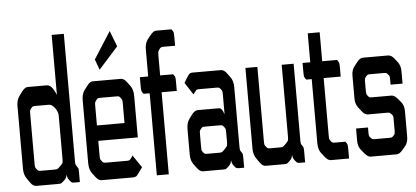

<svg xmlns="http://www.w3.org/2000/svg" viewBox="-49 -819 2000 922"><g transform="rotate(-5 951.0 -358.0)"><path d="M185.5 -382.8H121.1Q110.4 -382.8 107.4 -381.3Q104.5 -379.9 99.1 -373.5Q93.8 -367.2 92.8 -362.8Q91.8 -358.4 91.8 -343.8V-109.4Q91.8 -94.7 92.8 -90.8Q93.8 -86.9 99.1 -80.1Q104.5 -73.2 107.4 -71.8Q110.4 -70.3 121.1 -70.3H184.6Q195.3 -70.3 199.2 -72.3Q203.1 -74.2 213.9 -85Q224.6 -95.7 226.1 -100.1Q227.5 -104.5 227.5 -119.1V-326.2Q227.5 -345.7 213.4 -364.3Q199.2 -382.8 185.5 -382.8ZM197.3 0H90.8Q75.2 0 62.5 -18.6L48.8 -38.1Q34.2 -58.6 34.2 -85.9V-390.6Q34.2 -418.9 48.8 -438.5L62.5 -457Q77.1 -476.6 90.8 -476.6H183.6Q199.2 -476.6 211.9 -457Q225.6 -434.6 225.6 -428.7H227.5V-715.8H286.1V-105.5Q286.1 -88.9 287.1 -86.9Q289.1 -84 293 -76.2Q297.9 -68.4 299.8 -65.4Q300.8 -64.5 300.8 -46.9V0H276.4Q265.6 0 261.7 -2Q257.8 -4.9 251 -13.7Q241.2 -26.4 241.2 -38.1H239.3Q239.3 -26.4 225.6 -13.7Q214.8 -3.9 210.9 -2Q208 0 197.3 0Z M442.4 -529.3 423.8 -580.1 506.8 -710 536.1 -633.8ZM563.5 -105.5 604.5 -44.9 586.9 -20.5Q576.2 -5.9 573.2 -3.9Q565.4 0 557.6 0Q557.6 0 404.3 0Q390.6 0 377 -18.6L362.3 -38.1Q348.6 -56.6 348.6 -85.9V-390.6Q348.6 -419.9 362.3 -438.5L377 -458Q390.6 -476.6 404.3 -476.6H540Q554.7 -476.6 568.4 -458L583 -438.5Q596.7 -419.9 596.7 -390.6V-189.5H406.2V-121.1Q406.2 -106.4 407.2 -102.5Q408.2 -98.6 413.6 -91.8Q418.9 -85 421.9 -83.5Q424.8 -82 434.6 -82H539.1Q545.9 -82 550.8 -86.9Q558.6 -94.7 563.5 -105.5ZM539.1 -263.7V-355.5Q539.1 -370.1 538.1 -374Q537.1 -377.9 531.7 -384.8Q526.4 -391.6 523.9 -393.1Q521.5 -394.5 510.7 -394.5H434.6Q423.8 -394.5 421.4 -393.1Q418.9 -391.6 413.6 -384.8Q408.2 -377.9 407.2 -373.5Q406.2 -369.1 406.2 -355.5V-263.7Z M671.9 -395.5H642.6Q634.8 -405.3 633.3 -410.6Q631.8 -416 631.8 -437.5V-476.6H671.9V-606.4Q671.9 -636.7 685.5 -654.3L700.2 -672.9Q715.8 -692.4 728.5 -692.4H802.7Q810.5 -682.6 812 -677.2Q813.5 -671.9 813.5 -650.4V-612.3H754.9Q744.1 -612.3 737.3 -602.5Q732.4 -595.7 731 -591.3Q729.5 -586.9 729.5 -572.3V-476.6H792Q799.8 -466.8 801.3 -461.4Q802.7 -456.1 802.7 -434.6V-395.5H729.5V0H671.9Z M1034.2 -38.1H1032.2Q1032.2 -26.4 1019.5 -13.7Q1008.8 -2.9 1004.9 -1.5Q1001 0 990.2 0H894.5Q879.9 0 866.2 -18.6L851.6 -38.1Q837.9 -56.6 837.9 -85.9V-209Q837.9 -238.3 851.6 -256.8L866.2 -276.4Q879.9 -294.9 894.5 -294.9H990.2Q1001 -294.9 1003.9 -293.5Q1006.8 -292 1011.7 -285.2Q1018.6 -275.4 1019.5 -266.6H1021.5V-355.5Q1021.5 -370.1 1020.5 -374.5Q1019.5 -378.9 1014.2 -385.3Q1008.8 -391.6 1005.9 -393.1Q1002.9 -394.5 992.2 -394.5H906.2Q899.4 -394.5 895.5 -390.6Q887.7 -380.9 880.9 -372.1L842.8 -430.7L855.5 -451.2Q865.2 -466.8 868.2 -469.7Q874 -476.6 885.7 -476.6H1022.5Q1037.1 -476.6 1050.8 -458L1064.5 -439.5Q1079.1 -419.9 1079.1 -391.6V-105.5Q1079.1 -90.8 1080.1 -86.9Q1081.1 -83 1085.9 -76.2Q1090.8 -69.3 1091.8 -64.9Q1092.8 -60.5 1092.8 -46.9V0H1069.3Q1058.6 0 1054.7 -2.4Q1050.8 -4.9 1043.9 -13.7Q1034.2 -26.4 1034.2 -38.1ZM895.5 -173.8V-121.1Q895.5 -106.4 896 -102.5Q896.5 -98.6 901.9 -91.8Q907.2 -85 910.2 -83.5Q913.1 -82 923.8 -82H978.5Q989.3 -82 993.2 -84Q997.1 -85.9 1007.3 -96.7Q1017.6 -107.4 1019.5 -111.8Q1021.5 -116.2 1021.5 -130.9V-173.8Q1021.5 -188.5 1020.5 -192.4Q1019.5 -196.3 1014.2 -203.1Q1008.8 -210 1005.9 -211.4Q1002.9 -212.9 992.2 -212.9H923.8Q913.1 -212.9 910.2 -211.4Q907.2 -210 901.9 -203.1Q896.5 -196.3 896 -192.4Q895.5 -188.5 895.5 -173.8Z M1284.2 0H1197.3Q1181.6 0 1168.9 -18.6L1155.3 -38.1Q1140.6 -58.6 1140.6 -85.9V-476.6H1198.2V-121.1Q1198.2 -106.4 1199.2 -102.5Q1200.2 -98.6 1205.6 -91.8Q1210.9 -85 1213.9 -83.5Q1216.8 -82 1227.5 -82H1272.5Q1283.2 -82 1287.1 -84Q1291 -85.9 1301.3 -96.7Q1311.5 -107.4 1313.5 -111.8Q1315.4 -116.2 1315.4 -130.9V-476.6H1373V-110.4Q1373 -95.7 1374 -91.8Q1375 -87.9 1379.9 -81.1Q1384.8 -74.2 1385.7 -69.8Q1386.7 -65.4 1386.7 -51.8V0H1363.3Q1352.5 0 1348.6 -2.4Q1344.7 -4.9 1337.9 -13.7Q1328.1 -26.4 1328.1 -38.1H1326.2Q1326.2 -26.4 1313.5 -13.7Q1302.7 -2.9 1298.8 -1.5Q1294.9 0 1284.2 0Z M1510.7 -616.2V-476.6H1582Q1589.8 -466.8 1591.3 -461.4Q1592.8 -456.1 1592.8 -433.6V-395.5H1510.7V-121.1Q1510.7 -106.4 1511.7 -102.5Q1512.7 -98.6 1517.6 -91.8Q1522.5 -85 1525.4 -84Q1527.3 -82 1539.1 -82H1587.9Q1595.7 -72.3 1597.2 -66.9Q1598.6 -61.5 1598.6 -39.1V0H1509.8Q1497.1 0 1481.4 -19.5L1466.8 -38.1Q1453.1 -55.7 1453.1 -86.9V-395.5H1426.8Q1418.9 -405.3 1417.5 -410.6Q1416 -416 1416 -437.5V-476.6H1453.1V-616.2Z M1828.1 -283.2Q1841.8 -283.2 1857.4 -264.6L1872.1 -247.1Q1885.7 -230.5 1885.7 -202.1V-81.1Q1885.7 -52.7 1872.1 -36.1L1857.4 -18.6Q1841.8 0 1828.1 0H1702.1Q1689.5 0 1673.8 -18.6L1659.2 -36.1Q1644.5 -53.7 1644.5 -81.1V-140.6H1702.1V-119.1Q1702.1 -105.5 1703.1 -101.1Q1704.1 -96.7 1709.5 -90.8Q1714.8 -85 1717.8 -83.5Q1720.7 -82 1731.4 -82H1798.8Q1809.6 -82 1812.5 -83.5Q1815.4 -85 1820.8 -90.8Q1826.2 -96.7 1827.1 -101.1Q1828.1 -105.5 1828.1 -119.1V-177.7Q1828.1 -186.5 1820.3 -194.3Q1814.5 -200.2 1812 -201.7Q1809.6 -203.1 1798.8 -203.1H1707Q1692.4 -203.1 1678.7 -220.7L1664.1 -239.3Q1649.4 -257.8 1649.4 -284.2V-395.5Q1649.4 -421.9 1664.1 -440.4L1678.7 -459Q1692.4 -476.6 1707 -476.6H1828.1Q1843.8 -476.6 1857.4 -459L1872.1 -440.4Q1885.7 -422.9 1885.7 -395.5V-335.9H1828.1V-357.4Q1828.1 -371.1 1827.1 -375Q1826.2 -378.9 1820.8 -385.3Q1815.4 -391.6 1812.5 -393.1Q1809.6 -394.5 1798.8 -394.5H1736.3Q1725.6 -394.5 1722.7 -393.1Q1719.7 -391.6 1714.4 -385.3Q1709 -378.9 1708 -375Q1707 -371.1 1707 -357.4V-319.3Q1707 -305.7 1708 -301.8Q1709 -297.9 1714.4 -291.5Q1719.7 -285.2 1722.7 -284.2Q1725.6 -283.2 1736.3 -283.2Z"/></g></svg>

Font: Vancouver Drive
Style: Regular
Weight: 400
Designer: Valery Zaveryaev
Foundry: Cyreal (www.cyreal.org)
Version: Version 1.06